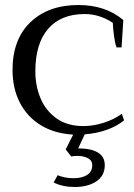

<svg xmlns="http://www.w3.org/2000/svg" viewBox="-20 -527 536 766"><path d="M398 132Q398 174 364.5 196.5Q331 219 278 219Q230 219 194 201L210 172Q239 184 273 184Q307 184 327.5 171Q348 158 348 132Q348 113 330.5 104Q313 95 289 95Q278 95 264 97L242 69L272 10Q198 6 143.5 -27Q89 -60 59.5 -117Q30 -174 30 -248Q30 -370 101.5 -438.5Q173 -507 293 -507Q401 -507 472 -447L465 -338H445Q439 -353 435 -382.5Q431 -412 430 -436Q377 -471 318 -471Q223 -471 172 -412Q121 -353 121 -242Q121 -185 141.5 -135.5Q162 -86 205 -55Q248 -24 313 -24Q353 -24 394.5 -37.5Q436 -51 466 -73L475 -47Q449 -25 408.5 -10Q368 5 318 9L292 65Q343 65 370.5 81.5Q398 98 398 132Z"/></svg>

Font: Trirong
Style: Regular
Weight: 400
Designer: Katatrad Team
Foundry: CadsonDemak
Version: Version 1.001